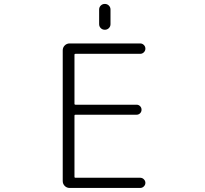

<svg xmlns="http://www.w3.org/2000/svg" viewBox="-20 -974 1040 973"><path d="M482.4 -851.6V-925.8Q482.4 -937.5 490.7 -945.8Q499 -954.1 511.2 -954.1Q523.4 -954.1 531.7 -945.8Q540 -937.5 540 -925.8V-851.6Q540 -839.8 531.7 -831.5Q523.4 -823.2 511.2 -823.2Q499 -823.2 490.7 -831.5Q482.4 -839.8 482.4 -851.6ZM362.3 -701.2Q357.4 -701.2 357.4 -697.3V-447.3Q357.4 -443.4 362.3 -443.4H671.9Q682.6 -443.4 689.9 -436Q697.3 -428.7 697.3 -418Q697.3 -407.2 689.9 -399.9Q682.6 -392.6 671.9 -392.6H362.3Q357.4 -392.6 357.4 -388.7V-78.1Q357.4 -73.2 362.3 -73.2H690.4Q701.2 -73.2 709 -65.4Q716.8 -57.6 716.8 -47.4Q716.8 -37.1 709 -29.3Q701.2 -21.5 690.4 -21.5H333Q318.4 -21.5 308.1 -31.7Q297.9 -42 297.9 -56.6V-718.8Q297.9 -733.4 308.1 -743.7Q318.4 -753.9 333 -753.9H690.4Q701.2 -753.9 709 -746.1Q716.8 -738.3 716.8 -727.5Q716.8 -716.8 709 -709Q701.2 -701.2 690.4 -701.2Z"/></svg>

Font: Gen Jyuu Gothic L Monospace Light
Style: Regular
Weight: 300
Designer: [Source Han Sans]
Ryoko NISHIZUKA  (kana & ideographs); Paul D. Hunt (Latin, Greek & Cyrillic); Wenlong ZHANG  (bopomofo
Version: Version 1.002.20150607